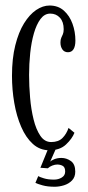

<svg xmlns="http://www.w3.org/2000/svg" viewBox="-20 -548 326 713"><path d="M163 10Q128 10 102 -13.5Q76 -37 58.8 -76.8Q41.5 -116.5 33 -165.8Q24.5 -215 24.5 -266.5Q24.5 -331 36.8 -379.8Q49 -428.5 69.2 -461.2Q89.5 -494 114.2 -510.8Q139 -527.5 164 -527.5Q196 -527.5 217.2 -508.5Q238.5 -489.5 249.2 -459.8Q260 -430 260 -397Q260 -376.5 253 -365.2Q246 -354 232.5 -354Q219 -354 211.8 -364.2Q204.5 -374.5 204.5 -390Q204.5 -401 207.5 -407.5Q210.5 -414 213.5 -421Q216.5 -428 216.5 -439.5Q216.5 -467 202.5 -482.2Q188.5 -497.5 166.5 -497.5Q145.5 -497.5 130.5 -477.5Q115.5 -457.5 106 -424.5Q96.5 -391.5 92.2 -351Q88 -310.5 88 -269.5Q88 -228.5 91.8 -185Q95.5 -141.5 104.8 -104.2Q114 -67 129.8 -43.8Q145.5 -20.5 170 -20.5Q197 -20.5 212 -35.5Q227 -50.5 234.5 -73L256.5 -55Q248 -33 225.2 -11.5Q202.5 10 163 10ZM183 145.5Q156.5 145.5 137.8 140.2Q119 135 111.5 131L122 106Q127.5 109.5 143 114.2Q158.5 119 180.5 119Q197 119 209.5 111.2Q222 103.5 222 89Q222 73 213 68Q204 63 192.5 63Q184 63 174.2 66.8Q164.5 70.5 157.5 77L130 75L161 -1H190L166 53Q169 48.5 181 43.5Q193 38.5 208 38.5Q227 38.5 243.2 50Q259.5 61.5 259.5 89.5Q259.5 109.5 247.5 122Q235.5 134.5 217.8 140Q200 145.5 183 145.5Z"/></svg>

Font: Imbue 24pt Light
Style: Regular
Weight: 300
Designer: Tyler Finck
Foundry: Etcetera Type Company
Version: Version 1.102